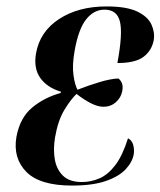

<svg xmlns="http://www.w3.org/2000/svg" viewBox="-20 -567 499 597"><path d="M204 10Q104 10 62 -32.5Q20 -75 31 -141Q42 -201 80 -232.5Q118 -264 169 -278V-282Q126 -295 105 -325Q84 -355 92 -401Q104 -469 164 -508Q224 -547 311 -547Q374 -547 407 -531Q440 -515 451 -490.5Q462 -466 458 -442Q452 -410 426.5 -390.5Q401 -371 345 -371Q362 -462 353 -499.5Q344 -537 305 -537Q272 -537 248 -507Q224 -477 212 -409Q204 -364 208.5 -333Q213 -302 221 -288Q257 -302 290.5 -312Q324 -322 348 -323Q355 -318 359 -308.5Q363 -299 360 -283Q356 -263 340 -249Q324 -235 302 -235Q284 -235 262.5 -246Q241 -257 218 -275Q200 -258 180 -225Q160 -192 151 -139Q145 -102 150.5 -71Q156 -40 176 -20.5Q196 -1 235 -1Q263 -1 289.5 -12.5Q316 -24 338.5 -53.5Q361 -83 378 -137Q390 -131 394 -117Q398 -103 396 -88Q392 -64 371.5 -41.5Q351 -19 310 -4.5Q269 10 204 10Z"/></svg>

Font: Noto Serif Display Condensed SemiBold
Style: Italic
Weight: 600
Width: 3
Italic angle: -12°
Designer: Monotype Design Team
Foundry: Monotype Imaging Inc.
Version: Version 2.009